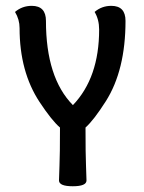

<svg xmlns="http://www.w3.org/2000/svg" viewBox="-20 -442 497 661"><path d="M230.5 199.2Q183.1 199.2 183.1 179.2Q183.1 166.5 184.8 128.2Q186.5 89.8 186.5 -2.9Q157.7 -27.8 116.2 -90.8Q47.4 -195.3 47.4 -345.2Q47.4 -375 31.7 -400.9Q56.2 -421.9 89.4 -421.9Q138.2 -421.9 138.2 -370.1Q138.2 -174.3 231 -80.1Q321.3 -174.3 321.3 -340.3Q321.3 -375 305.7 -400.9Q330.1 -421.9 363.3 -421.9Q412.1 -421.9 412.1 -370.1Q412.1 -200.2 344.2 -93.3Q303.2 -28.8 274.4 -2.9Q274.4 89.8 276.1 128.2Q277.8 166.5 277.8 179.2Q277.8 199.2 230.5 199.2Z"/></svg>

Font: Bainsley
Style: Regular
Weight: 400
Designer: Paul James MIller
Foundry: High-Logic / Made with FontCreator
Version: Version 1.411;March 28, 2021;FontCreator 13.0.0.2683 64-bit